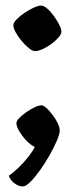

<svg xmlns="http://www.w3.org/2000/svg" viewBox="-20 -532 273 691"><path d="M62 139Q51 139 39.5 132.5Q28 126 20.5 116.5Q13 107 12 100Q26 91 45.5 72.5Q65 54 81.5 33Q98 12 105 -3Q89 -11 74 -27Q59 -43 49 -60.5Q39 -78 39 -88Q39 -97 49.5 -107.5Q60 -118 75 -128.5Q90 -139 105 -146Q120 -153 129 -153Q137 -153 148 -142.5Q159 -132 170 -117.5Q181 -103 188 -88Q195 -73 195 -63Q195 -50 185 -26.5Q175 -3 159 25.5Q143 54 124.5 80Q106 106 89.5 122.5Q73 139 62 139ZM106 -348Q97 -348 84 -358.5Q71 -369 58 -384.5Q45 -400 36.5 -415.5Q28 -431 28 -441Q28 -450 39.5 -462Q51 -474 68 -485.5Q85 -497 101.5 -504.5Q118 -512 128 -512Q137 -512 149.5 -501.5Q162 -491 173.5 -475Q185 -459 193 -443.5Q201 -428 201 -418Q201 -409 190.5 -397Q180 -385 164.5 -373.5Q149 -362 133 -355Q117 -348 106 -348Z"/></svg>

Font: Texturina 12pt SemiBold
Style: Regular
Weight: 600
Designer: Guillermo Torres Carreño
Foundry: Omnibus-Type
Version: Version 1.002